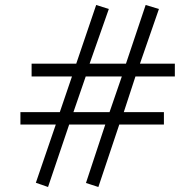

<svg xmlns="http://www.w3.org/2000/svg" viewBox="-20 -728 783 771"><path d="M324.2 -420.9 274.9 -277.8H419.9L469.2 -420.9ZM523.9 -420.9 477.1 -277.8H638.2V-228H459L375 22.9L325.2 6.8L402.8 -228H257.8L172.9 22.9L124 5.9L204.1 -228H62V-277.8H220.2L269 -420.9H106.9V-472.2H286.1L366.2 -708L417 -691.9L339.8 -472.2H485.8L564.9 -708L618.2 -691.9L542 -472.2H682.1V-420.9Z"/></svg>

Font: BabelStone Ogham Bound
Style: Regular
Weight: 400
Designer: Andrew West
Foundry: BabelStone
Version: Version 2.02 March 14, 2022